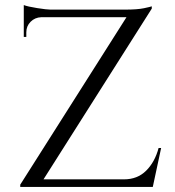

<svg xmlns="http://www.w3.org/2000/svg" viewBox="-20 -739 691 759"><path d="M84 -611V-593H74V-719Q89 -713 127 -707Q165 -701 179.5 -701Q194 -701 195 -701H474Q523 -701 549 -706.5Q575 -712 580 -714V-705L152 -30H470Q523 -30 557.5 -64Q592 -98 607 -154H617L584 0H60V-9L480 -671H143Q118 -670 101 -653Q84 -636 84 -611Z"/></svg>

Font: Cinzel Decorative
Style: Regular
Weight: 400
Designer: Natanael Gama
Version: Version 1.001;PS 001.001;hotconv 1.0.56;makeotf.lib2.0.21325